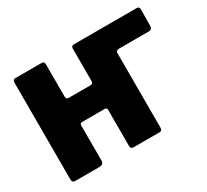

<svg xmlns="http://www.w3.org/2000/svg" viewBox="-146 -969 1291 1197"><g transform="rotate(-30 499.5 -371.0)"><path d="M500 -742H953Q971 -742 971 -721L970 -605Q970 -578 945 -578H731Q708 -578 708 -559ZM465 -297H303Q287 -297 287 -282V-29Q287 0 254 0H87Q71 0 65.5 -6Q60 -12 60 -25V-719Q60 -742 79 -742H269Q287 -742 287 -721V-489Q287 -469 305 -469H463Q481 -469 481 -489V-721Q481 -742 499 -742H689Q708 -742 708 -719V-23Q708 0 689 0H504Q481 0 481 -19V-282Q481 -297 465 -297Z"/></g></svg>

Font: Libre Franklin Black
Style: Regular
Weight: 900
Designer: Pablo Impallari, Rodrigo Fuenzalida, Nhung Nguyen
Foundry: Impallari Type
Version: Version 3.000